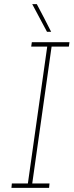

<svg xmlns="http://www.w3.org/2000/svg" viewBox="-20 -903 354 923"><path d="M37 -21 35 0H216L218 -21H135L228 -679H311L314 -700H133L130 -679H207L114 -21ZM157 -883H135Q153 -850 170.5 -816.5Q188 -783 206 -750H226Q209 -783 192 -816.5Q175 -850 157 -883Z"/></svg>

Font: Josefin Slab Thin ExtraLight
Style: Italic
Weight: 250
Italic angle: -12°
Version: Version 2.000